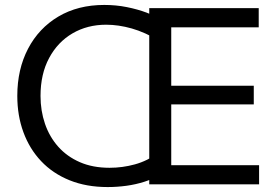

<svg xmlns="http://www.w3.org/2000/svg" viewBox="-20 -746 1125 777"><path d="M415.5 11Q329.5 11 261.5 -16.5Q193.5 -44 146.5 -93.8Q99.5 -143.5 74.8 -210.8Q50 -278 50 -358Q50 -465.5 93.5 -548.8Q137 -632 216.2 -679Q295.5 -726 402 -726Q450 -726 493.5 -717.2Q537 -708.5 573 -695Q609 -681.5 634 -667.5L625.5 -580.5Q567 -615.5 513.2 -630.8Q459.5 -646 409.5 -646Q333.5 -646 273.5 -611Q213.5 -576 178.8 -511.2Q144 -446.5 144 -357.5Q144 -298 162 -245.2Q180 -192.5 215.5 -152.5Q251 -112.5 303 -89.8Q355 -67 423.5 -67Q475.5 -67 525.8 -80.8Q576 -94.5 621.5 -127.5L629.5 -40Q600.5 -22 565.2 -10.8Q530 0.5 491.8 5.8Q453.5 11 415.5 11ZM584 0Q584 -59.5 584 -114.5Q584 -169.5 584 -235.5V-475Q584 -541.5 584 -597.5Q584 -653.5 584 -713H1027V-635.5Q977 -635.5 919.8 -635.5Q862.5 -635.5 785 -635.5H622.5L673 -700Q673 -640 673 -584.2Q673 -528.5 673 -462V-249Q673 -183.5 673 -128.2Q673 -73 673 -13.5L627.5 -77.5H792.5Q858 -77.5 916.2 -77.5Q974.5 -77.5 1028.5 -77.5V0ZM653 -323.5V-399H791.5Q861 -399 910.8 -399Q960.5 -399 1007 -399V-323.5Q958 -323.5 908.2 -323.5Q858.5 -323.5 791 -323.5Z"/></svg>

Font: Commissioner Thin
Style: Regular
Weight: 400
Version: Version 1.000